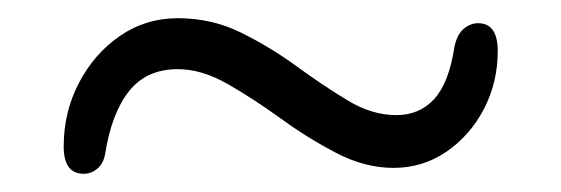

<svg xmlns="http://www.w3.org/2000/svg" viewBox="-20 -454 616 211"><path d="M412.5 -269.5Q381 -269.5 349.8 -285.8Q318.5 -302 288.5 -323.8Q258.5 -345.5 230 -361.8Q201.5 -378 175.5 -378Q141 -378 121.8 -353.8Q102.5 -329.5 95.5 -284.5Q93.5 -274 86.8 -268.5Q80 -263 72 -263Q50 -263 50 -293Q50 -331 66.8 -363Q83.5 -395 111.8 -414.5Q140 -434 175.5 -434Q213 -434 245.2 -418Q277.5 -402 306.2 -381Q335 -360 361.8 -343.8Q388.5 -327.5 415.5 -327.5Q441 -327.5 457.2 -345.2Q473.5 -363 479.5 -403Q482.5 -416.5 489.8 -422.5Q497 -428.5 505.5 -428.5Q527 -428.5 527 -398Q527 -363.5 511.8 -334.2Q496.5 -305 470.5 -287.2Q444.5 -269.5 412.5 -269.5Z"/></svg>

Font: Fraunces 72pt S100 Light
Style: Regular
Weight: 300
Version: Version 1.000; ttfautohint (v1.8.3)